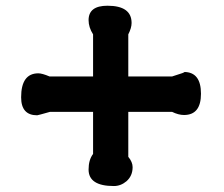

<svg xmlns="http://www.w3.org/2000/svg" viewBox="-20 -634 768 657"><path d="M298.5 -516.4Q283.1 -540.5 283.1 -565.1Q283.1 -614.4 347.7 -614.4Q430.3 -614.4 430.3 -555.4Q430.3 -538.5 419 -516.4V-372.3H568.7Q619 -387.7 609.7 -387.7Q667.7 -387.7 667.7 -313.3Q667.7 -240.5 609.7 -240.5Q590.8 -240.5 568.7 -251.3H419V-97.4Q433.8 -79.5 433.8 -62.1Q433.8 -32.3 412.8 -13.8Q393.3 2.6 369.7 2.6Q283.1 2.6 283.1 -53.8Q283.1 -87.2 298.5 -107.2V-251.3H151.3Q109.7 -239.5 107.2 -239.5Q52.3 -239.5 52.3 -301Q52.3 -383.1 111.3 -383.1Q124.1 -383.1 149.7 -372.3H298.5Z"/></svg>

Font: Myanmar Handwriting
Style: Regular
Weight: 400
Designer: Khon Soe Zaw Thu
Foundry: PaOh Unicode khonsoezawthu@gmail.com and @hotmail.com
Version: Version 1.30 November 9, 2016